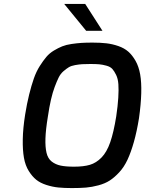

<svg xmlns="http://www.w3.org/2000/svg" viewBox="-20 -954 740 978"><path d="M307 -934H414L502 -797H419ZM108 -370Q117 -426 128.5 -472.5Q140 -519 152.5 -554.5Q165 -590 182.5 -617.5Q200 -645 216 -664Q232 -683 254.5 -696.5Q277 -710 297 -718Q317 -726 344.5 -730Q372 -734 395 -735.5Q418 -737 451 -737Q491 -737 521.5 -733.5Q552 -730 582.5 -719.5Q613 -709 633.5 -691Q654 -673 670.5 -644Q687 -615 694 -575Q701 -535 699.5 -479Q698 -423 688 -352Q677 -284 662 -231Q647 -178 629.5 -140.5Q612 -103 587.5 -76.5Q563 -50 539 -34.5Q515 -19 481.5 -10Q448 -1 418 1.5Q388 4 346 4Q307 4 277 1Q247 -2 216 -12Q185 -22 164.5 -38.5Q144 -55 126.5 -83Q109 -111 102 -150Q95 -189 96 -244.5Q97 -300 108 -370ZM224 -361Q213 -294 211.5 -249.5Q210 -205 217 -175.5Q224 -146 243.5 -131Q263 -116 289 -110.5Q315 -105 357 -105Q406 -105 438 -114.5Q470 -124 497 -151.5Q524 -179 541.5 -229.5Q559 -280 572 -361Q580 -415 582.5 -456Q585 -497 583 -525Q581 -553 571.5 -572.5Q562 -592 552 -603Q542 -614 522 -619.5Q502 -625 485 -626.5Q468 -628 440 -628Q414 -628 398.5 -627Q383 -626 363 -622.5Q343 -619 330.5 -611.5Q318 -604 303 -591Q288 -578 278.5 -558.5Q269 -539 258.5 -511Q248 -483 239.5 -446Q231 -409 224 -361Z"/></svg>

Font: Exo
Style: DemiBoldItalic
Weight: 600
Designer: Natanael Gama
Version: Version 1